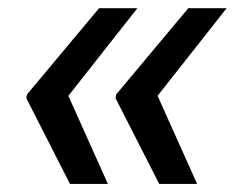

<svg xmlns="http://www.w3.org/2000/svg" viewBox="-20 -535 589 477"><path d="M248 -78.1H153.8L45.4 -291L47.4 -297.9H149.4ZM321.3 -514.6 147.5 -293.9H45.4L47.4 -300.8L226.1 -514.6ZM469.7 -78.1H375.5L267.1 -291L269 -297.9H371.1ZM543 -514.6 369.1 -293.9H267.1L269 -300.8L447.8 -514.6Z"/></svg>

Font: Inter Tight Medium
Style: Italic
Weight: 500
Italic angle: -9.39999°
Designer: Rasmus Andersson
Foundry: rsms
Version: Version 3.004